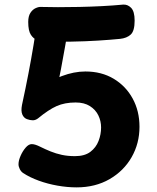

<svg xmlns="http://www.w3.org/2000/svg" viewBox="-20 -792 679 830"><path d="M145 -723Q147 -737 159 -744Q171 -751 184 -752Q234 -756 259 -740Q284 -724 282 -713Q281 -704 275 -670Q269 -636 261 -589Q253 -542 243.5 -493Q234 -444 225 -404L140 -391Q194 -443 247 -463Q300 -483 349 -483Q419 -483 471.5 -451.5Q524 -420 553.5 -366Q583 -312 583 -244Q583 -172 549 -112.5Q515 -53 453.5 -17.5Q392 18 311 18Q271 18 228.5 10.5Q186 3 147.5 -11Q109 -25 80 -44Q71 -50 65.5 -61Q60 -72 60 -82Q60 -98 69 -118.5Q78 -139 91 -154Q104 -169 117 -169Q125 -169 134 -166Q143 -163 151 -159Q175 -147 198.5 -137.5Q222 -128 247.5 -122.5Q273 -117 304 -117Q346 -117 370.5 -135.5Q395 -154 406 -182.5Q417 -211 417 -241Q417 -269 405 -293.5Q393 -318 368.5 -333.5Q344 -349 307 -349Q260 -349 225 -333.5Q190 -318 144 -280Q133 -272 122 -272Q110 -272 96.5 -277Q83 -282 76.5 -297Q70 -312 75 -338Q91 -412 103 -474.5Q115 -537 125 -597.5Q135 -658 145 -723ZM102 -697Q102 -722 111.5 -736.5Q121 -751 134.5 -757Q148 -763 158 -762Q188 -761 230.5 -761Q273 -761 322.5 -762Q372 -763 420.5 -765.5Q469 -768 511 -772Q531 -774 546.5 -758.5Q562 -743 562 -703Q562 -658 545 -642.5Q528 -627 499 -624Q459 -620 403.5 -616.5Q348 -613 287.5 -612Q227 -611 169 -612Q158 -613 141.5 -618.5Q125 -624 113.5 -641.5Q102 -659 102 -697Z"/></svg>

Font: Playpen Sans Arabic
Style: Bold
Weight: 700
Version: Version 2.000